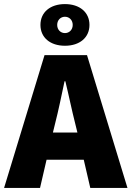

<svg xmlns="http://www.w3.org/2000/svg" viewBox="-30 -920 644 940"><path d="M240 -316C256 -378 272 -456 286 -522H290C306 -457 322 -378 338 -316L349 -271H229ZM-10 0H166L198 -138H380L412 0H594L396 -650H188ZM288 -696C360 -696 408 -736 408 -798C408 -860 360 -900 288 -900C216 -900 168 -860 168 -798C168 -736 216 -696 288 -696ZM288 -758C267 -758 250 -774 250 -798C250 -822 267 -838 288 -838C309 -838 326 -822 326 -798C326 -774 309 -758 288 -758Z"/></svg>

Font: Giro Sans Black
Style: Regular
Weight: 900
Designer: Paul D. Hunt
Foundry: Adobe Systems Incorporated
Version: Version 1.000;PS 1.0;hotconv 1.0.88;makeotf.lib2.5.647800